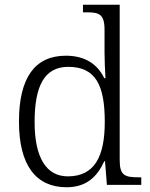

<svg xmlns="http://www.w3.org/2000/svg" viewBox="-20 -780 634 810"><path d="M261 10C344 10 390 -34 420 -100H423L431 0H576V-32H565C508 -32 485 -39 485 -103V-760H330V-728H346C397 -728 421 -721 421 -655V-557C421 -526 423 -485 425 -450H420C392 -508 340 -545 258 -545C127 -545 60 -452 60 -267C60 -81 133 10 261 10ZM268 -36C176 -35 126 -114 126 -265C126 -415 166 -498 268 -498C385 -498 422 -418 422 -266C422 -118 378 -37 268 -36Z"/></svg>

Font: Noto Serif Georgian Light
Style: Regular
Weight: 300
Designer: Monotype Design Team, Akaki Razmadze
Foundry: Google LLC
Version: Version 2.003